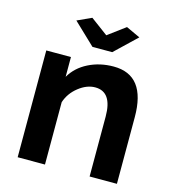

<svg xmlns="http://www.w3.org/2000/svg" viewBox="-109 -820 821 910"><g transform="rotate(15 302.0 -365.0)"><path d="M162 -698 232 -730 317 -667 402 -730 471 -698 365 -597H268ZM548 -327V0H414V-294Q414 -415 331 -415Q290 -415 250 -383.5Q210 -352 195 -306V0H61V-524H182V-427Q211 -477 266.5 -505Q322 -533 390 -533Q548 -533 548 -327Z"/></g></svg>

Font: Raleway
Style: Bold
Weight: 700
Designer: Matt McInerney, Pablo Impallari, Rodrigo Fuenzalida
Foundry: Matt McInerney, Pablo Impallari, Rodrigo Fuenzalida
Version: Version 3.000